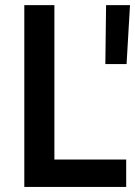

<svg xmlns="http://www.w3.org/2000/svg" viewBox="-20 -740 535 760"><path d="M76.2 -719.7H195.3V-108.4H479.5V0H76.2ZM399.9 -719.7H494.6L481 -486.3H397Z"/></svg>

Font: Reddit Sans Vanilla SemiBold
Style: Regular
Weight: 600
Designer: Stephen Hutchings
Foundry: Reddit
Version: Version 1.013